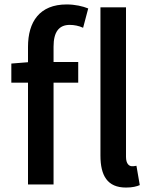

<svg xmlns="http://www.w3.org/2000/svg" viewBox="-20 -830 683 864"><path d="M547 14C576 14 595 9 609 3L594 -84C584 -82 580 -82 574 -82C561 -82 547 -93 547 -124V-797H432V-130C432 -40 463 14 547 14ZM31 -458H106V0H221V-458H332V-551H221V-620C221 -686 245 -718 294 -718C313 -718 335 -714 354 -705L377 -792C352 -802 318 -810 280 -810C158 -810 106 -732 106 -619V-550L31 -544Z"/></svg>

Font: Noto Sans CJK HK Medium
Style: Regular
Weight: 500
Designer: Ryoko NISHIZUKA 西塚涼子 (kana, bopomofo & ideographs); Paul D. Hunt (Latin, Greek & Cyrillic); Sandoll Communications 산돌커뮤니
Foundry: Adobe
Version: Version 2.004;hotconv 1.0.118;makeotfexe 2.5.65603